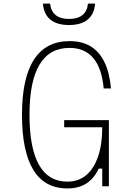

<svg xmlns="http://www.w3.org/2000/svg" viewBox="-20 -1042 740 1074"><path d="M357 12Q230 12 166.5 -91.5Q103 -195 103 -400Q103 -605 170 -708.5Q237 -812 369 -812Q439 -812 487.5 -782.5Q536 -753 564.5 -694Q593 -635 601 -547H560Q550 -660 502 -717Q454 -774 369 -774Q257 -774 201 -680.5Q145 -587 145 -400Q145 -214 198 -120Q251 -26 357 -26Q419 -26 462 -62Q505 -98 528.5 -166Q552 -234 552 -330H339V-370H589V0H552V-99H532Q507 -44 463.5 -16Q420 12 357 12ZM260 -1022Q265 -979 291.5 -957.5Q318 -936 366 -936Q414 -936 441 -957.5Q468 -979 472 -1022H512Q507 -962 470 -932Q433 -902 366 -902Q299 -902 262 -932Q225 -962 220 -1022Z"/></svg>

Font: Martian Mono SemiExpanded Thin
Style: Regular
Weight: 250
Monospace: yes
Version: Version 0.930